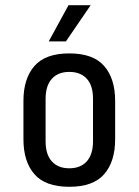

<svg xmlns="http://www.w3.org/2000/svg" viewBox="-20 -705 532 737"><path d="M337 -326Q337 -377 313 -403Q289 -429 246 -429Q203 -429 179 -402.5Q155 -376 155 -325V-163Q155 -112 179 -85.5Q203 -59 246 -59Q289 -59 313 -85.5Q337 -112 337 -163ZM422 -170Q422 -85 380 -36.5Q338 12 246 12Q154 12 112 -36.5Q70 -85 70 -170V-318Q70 -403 112 -451.5Q154 -500 246 -500Q338 -500 380 -451.5Q422 -403 422 -318ZM233 -546H167L243 -685H328Z"/></svg>

Font: Ropa Sans
Style: Regular
Weight: 400
Designer: Botio Nikoltchev
Foundry: Botjo Nikoltchev
Version: Version 1.002